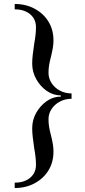

<svg xmlns="http://www.w3.org/2000/svg" viewBox="-20 -804 429 966"><path d="M54 142V115Q102 115 131.5 90.5Q161 66 161 25Q161 8 159 -11.5Q157 -31 152 -59Q147 -93 144.5 -116Q142 -139 142 -159Q142 -201 162.5 -237Q183 -273 215.5 -295.5Q248 -318 286 -318V-324Q248 -324 215.5 -346.5Q183 -369 162.5 -405.5Q142 -442 142 -483Q142 -504 144.5 -526.5Q147 -549 152 -583Q157 -611 159 -630.5Q161 -650 161 -667Q161 -708 131.5 -732.5Q102 -757 54 -757V-784Q110 -784 154.5 -760Q199 -736 224 -695Q249 -654 249 -601Q249 -585 246.5 -567.5Q244 -550 237 -521Q230 -495 227 -476Q224 -457 224 -438Q224 -410 239.5 -386Q255 -362 281.5 -348Q308 -334 340 -334V-307Q308 -307 281.5 -293Q255 -279 239.5 -255.5Q224 -232 224 -204Q224 -185 227 -166Q230 -147 237 -121Q244 -93 246.5 -75.5Q249 -58 249 -41Q249 12 224 53Q199 94 154.5 118Q110 142 54 142Z"/></svg>

Font: Baskervville Medium
Style: Regular
Weight: 500
Version: Version 1.100